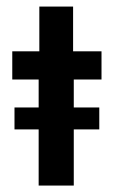

<svg xmlns="http://www.w3.org/2000/svg" viewBox="-20 -576 352 596"><path d="M100 0V-174.3H25V-242.4H100V-329.2H18.1V-416.7H102.1V-555.6H206.9V-416.7H295.1V-329.2H209V-242.4H288.2V-174.3H209V0Z"/></svg>

Font: Afacad Flux SemiBold
Style: Regular
Weight: 600
Designer: Kristian Moeller
Foundry: Dicotype
Version: Version 1.100